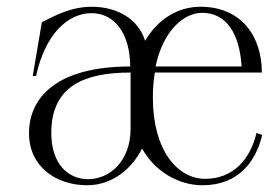

<svg xmlns="http://www.w3.org/2000/svg" viewBox="-20 -535 821 569"><path d="M238 14C317 14 374 -40 401 -95C438 -28 508 14 580 14C689 14 739 -59 757 -135L740 -141C722 -63 671 -5 588 -5C507 -5 433 -88 433 -246C433 -273 435 -297 439 -320H756C756 -429 694 -515 574 -515C506 -515 447 -477 410 -414C390 -479 327 -515 252 -515C191 -515 143 -489 104 -469L77 -310H87C114 -435 182 -496 251 -496C319 -496 365 -437 366 -338C152 -338 66 -249 66 -140C66 -40 148 14 238 14ZM241 -4C182 -4 132 -49 132 -141C132 -282 233 -320 367 -320V-278V-154C367 -57 305 -4 241 -4ZM696 -338H441C463 -443 524 -497 579 -497C650 -497 690 -437 696 -338Z"/></svg>

Font: Sprat Condensed Light
Style: Regular
Weight: 300
Width: 3
Designer: Ethan Nakache
Foundry: Collletttivo
Version: Version 2.000;Glyphs 3.2 (3217)